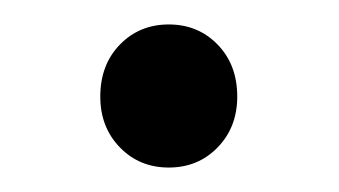

<svg xmlns="http://www.w3.org/2000/svg" viewBox="-20 -341 277 157"><path d="M62 -262Q62 -288 78 -304.5Q94 -321 118 -321Q142 -321 158 -304.5Q174 -288 174 -262Q174 -237 158 -220.5Q142 -204 118 -204Q94 -204 78 -220.5Q62 -237 62 -262Z"/></svg>

Font: Sarabun Light
Style: Regular
Weight: 300
Designer: Suppakit Chalermlarp | Katatrad Co.,Ltd.
Foundry: Cadson Demak Co.,Ltd.
Version: Version 1.000; ttfautohint (v1.6)